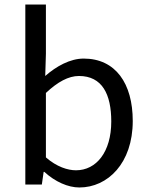

<svg xmlns="http://www.w3.org/2000/svg" viewBox="-20 -816 658 849"><path d="M331 13C456 13 567 -94 567 -281C567 -447 491 -557 350 -557C290 -557 229 -523 180 -480L183 -578V-796H92V0H165L173 -56H176C224 -12 281 13 331 13ZM316 -63C280 -63 231 -78 183 -120V-405C235 -454 283 -480 329 -480C432 -480 472 -399 472 -279C472 -144 406 -63 316 -63Z"/></svg>

Font: Noto Sans Japanese Regular
Style: Regular
Weight: 400
Designer: Ryoko NISHIZUKA (kana & ideographs); Paul D. Hunt (Latin, Greek & Cyrillic); Wenlong ZHANG (bopomofo); Sandoll Communica
Foundry: Adobe Systems Incorporated
Version: Version 1.000;PS 1;hotconv 1.0.78;makeotf.lib2.5.61930